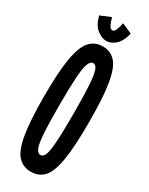

<svg xmlns="http://www.w3.org/2000/svg" viewBox="-203 -798 657 847"><g transform="rotate(30 125.0 -374.5)"><path d="M125 11Q85 11 59.5 -16.5Q34 -44 22 -113Q10 -182 10 -308Q10 -431 22 -500.5Q34 -570 59.5 -598.5Q85 -627 125 -627Q166 -627 191 -598.5Q216 -570 227.5 -500.5Q239 -431 239 -308Q239 -182 227.5 -113Q216 -44 191 -16.5Q166 11 125 11ZM125 -74Q139 -74 146.5 -92.5Q154 -111 157.5 -161.5Q161 -212 161 -308Q161 -400 157.5 -450.5Q154 -501 146.5 -521.5Q139 -542 125 -542Q112 -542 103.5 -521.5Q95 -501 91.5 -450.5Q88 -400 88 -308Q88 -212 91.5 -161.5Q95 -111 103.5 -92.5Q112 -74 125 -74ZM151 -760 203 -737Q192 -693 170 -674Q148 -655 125 -655Q102 -655 77.5 -674Q53 -693 42 -737L95 -759Q101 -737 108 -723Q115 -709 125 -709Q135 -709 141 -724.5Q147 -740 151 -760Z"/></g></svg>

Font: Inconsolata UltraCondensed ExtraBold
Style: Regular
Weight: 800
Width: 1
Monospace: yes
Designer: Raph Levien, Cyreal, Brenton Simpson
Foundry: Raph Levien, Cyreal, Google
Version: Version 3.001; ttfautohint (v1.8.2.53-6de2)